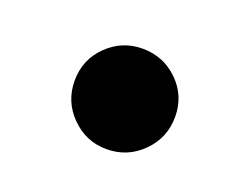

<svg xmlns="http://www.w3.org/2000/svg" viewBox="-47 -500 389 318"><g transform="rotate(20 147.5 -340.5)"><path d="M160 -429Q124 -429 98 -403.5Q72 -378 72 -341Q72 -304 98 -278Q124 -252 160 -252Q197 -252 223 -278Q249 -304 249 -341Q249 -378 223 -403.5Q197 -429 160 -429Z"/></g></svg>

Font: Nebula Sans Semibold
Style: Regular
Weight: 600
Designer: Paul D. Hunt for Adobe (as Source Sans)
Foundry: Nebula Entertainment & Broadcasting LLC
Version: Version 1.010